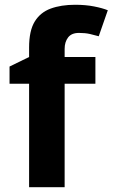

<svg xmlns="http://www.w3.org/2000/svg" viewBox="-20 -785 472 805"><path d="M380 -434H251V0H102V-434H20V-506L102 -546V-586Q102 -656 125.5 -694.5Q149 -733 192.5 -749Q236 -765 295 -765Q339 -765 374.5 -758Q410 -751 432 -742L394 -633Q377 -638 357 -642.5Q337 -647 311 -647Q280 -647 265.5 -628Q251 -609 251 -580V-546H380Z"/></svg>

Font: Noto Sans New Tai Lue
Style: Regular
Weight: 400
Designer: Monotype Design Team
Foundry: Monotype Imaging Inc.
Version: Version 2.003